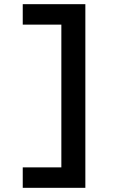

<svg xmlns="http://www.w3.org/2000/svg" viewBox="-20 -790 540 920"><path d="M389 110H89V12H274V-672H89V-770H389Z"/></svg>

Font: M PLUS 1 Code SemiBold
Style: Regular
Weight: 600
Designer: Coji Morishita
Foundry: UNDERFOREST DESIGN
Version: Version 1.005